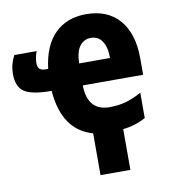

<svg xmlns="http://www.w3.org/2000/svg" viewBox="-88 -632 807 905"><g transform="rotate(-10 315.5 -179.5)"><path d="M320 0Q177 -40 162 -231Q69 -231 32.5 -255Q-4 -279 -4 -341Q-4 -386 18 -428H125Q119 -412 116.5 -398.5Q114 -385 114 -373Q114 -354 122.5 -345Q131 -336 153 -336H164Q177 -445 234 -502Q291 -559 384 -559Q487 -559 543.5 -493.5Q600 -428 600 -309V-231H311Q313 -108 419 -108Q461 -108 496.5 -118Q532 -128 572 -150V-29Q522 -1 463 5V200H320ZM387 -445Q355 -445 334.5 -419.5Q314 -394 312 -336H460Q460 -388 441 -416.5Q422 -445 387 -445Z"/></g></svg>

Font: Noto Sans Condensed ExtraBold
Style: Regular
Weight: 800
Width: 3
Designer: Monotype Design Team
Foundry: Monotype Imaging Inc.
Version: Version 2.013; ttfautohint (v1.8.4.7-5d5b)